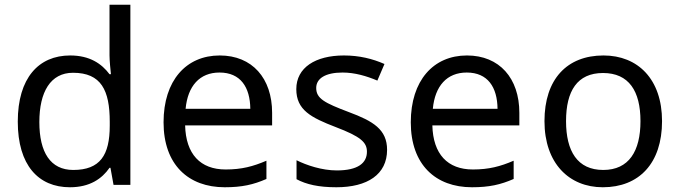

<svg xmlns="http://www.w3.org/2000/svg" viewBox="-20 -780 2867 810"><path d="M275 10C359 10 410 -26 442 -72H446L459 0H530V-760H442V-546C442 -526 446 -484 448 -467H442C409 -511 359 -546 276 -546C143 -546 55 -451 55 -267C55 -83 142 10 275 10ZM289 -63C193 -63 146 -137 146 -265C146 -392 193 -473 288 -473C407 -473 443 -399 443 -266V-250C443 -125 402 -63 289 -63Z M907 -546C765 -546 670 -440 670 -264C670 -85 775 10 928 10C1001 10 1049 -1 1104 -25V-102C1048 -78 1000 -65 932 -65C825 -65 764 -130 761 -251H1128V-304C1128 -450 1044 -546 907 -546ZM906 -474C995 -474 1035 -412 1036 -321H763C772 -417 822 -474 906 -474Z M1613 -148C1613 -234 1554 -269 1452 -307C1349 -346 1314 -364 1314 -409C1314 -449 1353 -474 1425 -474C1477 -474 1527 -459 1572 -440L1602 -510C1552 -532 1496 -546 1431 -546C1311 -546 1230 -495 1230 -404C1230 -316 1292 -284 1396 -244C1501 -204 1528 -180 1528 -140C1528 -92 1490 -61 1401 -61C1338 -61 1273 -83 1231 -104V-24C1272 -2 1324 10 1399 10C1530 10 1613 -44 1613 -148Z M1950 -546C1808 -546 1713 -440 1713 -264C1713 -85 1818 10 1971 10C2044 10 2092 -1 2147 -25V-102C2091 -78 2043 -65 1975 -65C1868 -65 1807 -130 1804 -251H2171V-304C2171 -450 2087 -546 1950 -546ZM1949 -474C2038 -474 2078 -412 2079 -321H1806C1815 -417 1865 -474 1949 -474Z M2773 -269C2773 -446 2671 -546 2526 -546C2372 -546 2277 -446 2277 -269C2277 -91 2381 10 2523 10C2676 10 2773 -91 2773 -269ZM2368 -269C2368 -396 2415 -472 2524 -472C2633 -472 2682 -396 2682 -269C2682 -142 2633 -63 2525 -63C2416 -63 2368 -142 2368 -269Z"/></svg>

Font: Noto Sans Hebrew Droid
Style: Bold
Weight: 700
Designer: Monotype Design Team
Foundry: Monotype Imaging Inc.
Version: Version 1.100